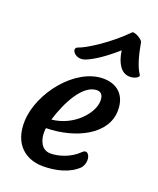

<svg xmlns="http://www.w3.org/2000/svg" viewBox="-143 -858 783 950"><g transform="rotate(20 248.0 -383.0)"><path d="M37.6 -176.3C32.7 -49.3 110.8 4.9 198.2 4.9C263.7 4.9 336.4 -11.2 381.3 -56.6C413.6 -99.1 386.2 -157.2 357.4 -127.9C314.5 -85 254.4 -67.4 211.9 -67.4C164.6 -67.4 145 -113.8 147 -161.1C147 -167.5 147.9 -173.3 148.9 -177.7C305.7 -180.2 452.6 -254.9 453.6 -380.4C454.6 -467.3 399.9 -505.4 333 -505.4C185.1 -505.4 43.5 -324.2 37.6 -176.3ZM159.2 -226.6C188.5 -323.7 248 -440.4 322.3 -440.4C348.1 -440.4 356 -421.4 356 -396C355.5 -331.5 274.4 -237.8 159.2 -226.6ZM214.8 -563C252 -576.7 306.6 -612.3 369.1 -667.5C377.9 -603.5 404.8 -561 446.3 -558.6C473.6 -556.6 503.9 -571.8 494.1 -585.4C468.3 -622.1 453.6 -690.9 445.3 -737.8C442.4 -753.4 396 -777.3 387.7 -769C304.2 -683.6 197.3 -618.2 162.1 -606.9C127.4 -596.2 165.5 -544.4 214.8 -563Z"/></g></svg>

Font: Courgette
Style: Regular
Weight: 400
Designer: Karolina Lach
Foundry: Karolina Lach
Version: Version 1.002